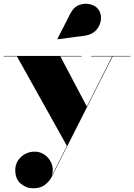

<svg xmlns="http://www.w3.org/2000/svg" viewBox="-34 -762 724 1037"><path d="M423 -569 277 -550 276 -551.5 345.5 -688Q364.5 -725 395.5 -735.8Q426.5 -746.5 455.5 -738.2Q484.5 -730 498 -710.5Q514.5 -686.5 511 -655.2Q507.5 -624 485.2 -599.2Q463 -574.5 423 -569ZM407.5 -457.5H292L435 -186.5L571.5 -457.5H458.5V-460H670V-457.5H574.5L246 192Q233 217.5 209 236.2Q185 255 145.5 255Q108 255 78.2 230Q48.5 205 48.5 157.5Q48.5 114 79.8 85.5Q111 57 154 57Q183 57 207.8 74.5Q232.5 92 244.5 121.2Q256.5 150.5 246.5 186.5L327.5 26L57.5 -457.5H-14.5V-460H407.5Z"/></svg>

Font: Bodoni* 72pt Fatface
Style: Regular
Weight: 900
Version: Version 2.3